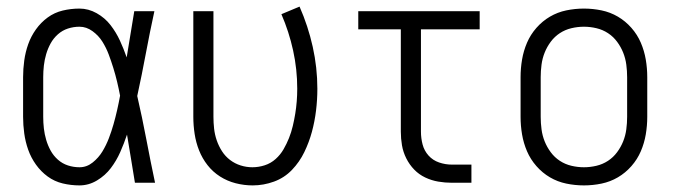

<svg xmlns="http://www.w3.org/2000/svg" viewBox="-20 -554 2040 582"><path d="M221 8Q195 8 170 2Q145 -4 124.5 -19Q104 -34 89 -55Q74 -76 65.5 -100Q57 -124 53.5 -149.5Q50 -175 50 -200V-320Q50 -345 53.5 -370.5Q57 -396 65.5 -420Q74 -444 89 -465Q104 -486 124.5 -501Q145 -516 170 -522Q195 -528 221 -528Q248 -528 273 -514Q298 -500 315 -478Q332 -456 343.5 -431Q355 -406 364 -380Q370 -415 375.5 -450Q381 -485 387 -520H448Q434 -456 422 -391.5Q410 -327 396 -263Q411 -198 423.5 -132Q436 -66 450 0H389Q383 -37 377 -73.5Q371 -110 365 -146Q356 -119 344.5 -93Q333 -67 316 -44.5Q299 -22 274 -7Q249 8 221 8ZM221 -47Q243 -47 261 -61.5Q279 -76 290.5 -95Q302 -114 310 -135Q318 -156 324 -177Q330 -198 335 -220Q340 -242 344 -264Q340 -285 335 -306Q330 -327 323.5 -348Q317 -369 309.5 -389Q302 -409 290.5 -427.5Q279 -446 260.5 -459.5Q242 -473 221 -473Q203 -473 186 -467.5Q169 -462 155.5 -450Q142 -438 133.5 -422.5Q125 -407 120 -390Q115 -373 113 -355.5Q111 -338 111 -320V-200Q111 -182 113 -164.5Q115 -147 120 -130Q125 -113 133.5 -97.5Q142 -82 155.5 -70Q169 -58 186 -52.5Q203 -47 221 -47Z M746 8Q720 8 694.5 1.5Q669 -5 647 -19Q625 -33 609 -53.5Q593 -74 583.5 -98Q574 -122 570 -148Q566 -174 566 -200V-520H627V-200Q627 -182 629 -164Q631 -146 637 -128.5Q643 -111 653 -95.5Q663 -80 677.5 -69Q692 -58 709.5 -52.5Q727 -47 745 -47Q764 -47 782.5 -53Q801 -59 815.5 -72Q830 -85 839.5 -101.5Q849 -118 856 -135.5Q863 -153 867.5 -172Q872 -191 875 -209.5Q878 -228 879.5 -247Q881 -266 881 -285Q881 -344 868.5 -401Q856 -458 833 -511L888 -534Q914 -475 928 -412Q942 -349 942 -285Q942 -252 938 -219Q934 -186 925.5 -154.5Q917 -123 902.5 -93Q888 -63 865 -39Q842 -15 810.5 -3.5Q779 8 746 8Z M1350 0Q1329 0 1308.5 -3.5Q1288 -7 1269 -16Q1250 -25 1235.5 -40Q1221 -55 1211.5 -74Q1202 -93 1198.5 -113.5Q1195 -134 1195 -155V-465H1066V-520H1434V-465H1256V-155Q1256 -135 1261 -116Q1266 -97 1279 -82.5Q1292 -68 1311 -61.5Q1330 -55 1350 -55H1409V0Z M1750 8Q1723 8 1696.5 2.5Q1670 -3 1647 -16.5Q1624 -30 1606 -50.5Q1588 -71 1577.5 -95.5Q1567 -120 1562.5 -146.5Q1558 -173 1558 -200V-320Q1558 -347 1562.5 -373.5Q1567 -400 1577.5 -424.5Q1588 -449 1606 -469.5Q1624 -490 1647 -503.5Q1670 -517 1696.5 -522.5Q1723 -528 1750 -528Q1777 -528 1803.5 -522.5Q1830 -517 1853 -503.5Q1876 -490 1894 -469.5Q1912 -449 1922.5 -424.5Q1933 -400 1937.5 -373.5Q1942 -347 1942 -320V-200Q1942 -173 1937.5 -146.5Q1933 -120 1922.5 -95.5Q1912 -71 1894 -50.5Q1876 -30 1853 -16.5Q1830 -3 1803.5 2.5Q1777 8 1750 8ZM1750 -47Q1769 -47 1788 -51.5Q1807 -56 1823 -66.5Q1839 -77 1850.5 -92.5Q1862 -108 1869 -125.5Q1876 -143 1878.5 -162Q1881 -181 1881 -200V-320Q1881 -339 1878.5 -358Q1876 -377 1869 -394.5Q1862 -412 1850.5 -427.5Q1839 -443 1823 -453.5Q1807 -464 1788 -468.5Q1769 -473 1750 -473Q1731 -473 1712 -468.5Q1693 -464 1677 -453.5Q1661 -443 1649.5 -427.5Q1638 -412 1631 -394.5Q1624 -377 1621.5 -358Q1619 -339 1619 -320V-200Q1619 -181 1621.5 -162Q1624 -143 1631 -125.5Q1638 -108 1649.5 -92.5Q1661 -77 1677 -66.5Q1693 -56 1712 -51.5Q1731 -47 1750 -47Z"/></svg>

Font: Iosevka Custom Light
Style: Regular
Weight: 300
Monospace: yes
Designer: Belleve Invis
Foundry: Belleve Invis
Version: Version 27.3.5